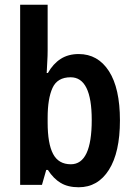

<svg xmlns="http://www.w3.org/2000/svg" viewBox="-20 -780 568 810"><path d="M181 -566Q181 -545 179.5 -521Q178 -497 177 -472H182Q204 -511 236 -531.5Q268 -552 312 -552Q393 -552 439.5 -480Q486 -408 486 -272Q486 -137 439.5 -63.5Q393 10 312 10Q267 10 236.5 -8Q206 -26 182 -63H175L157 0H65V-760H181ZM278 -454Q222 -454 201.5 -409Q181 -364 181 -283V-263Q181 -174 204 -130.5Q227 -87 279 -87Q367 -87 367 -274Q367 -454 278 -454Z"/></svg>

Font: Noto Sans Khmer UI Condensed SemiBold
Style: Regular
Weight: 600
Width: 3
Designer: Danh Hong and the Monotype Design Team
Foundry: Monotype Imaging Inc.
Version: Version 2.002; ttfautohint (v1.8.4.7-5d5b)